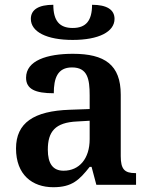

<svg xmlns="http://www.w3.org/2000/svg" viewBox="-20 -773 625 803"><path d="M284 -606C393 -606 459 -640 459 -694C459 -733 426 -753 365 -753C365 -687 340 -656 284 -656C228 -656 203 -687 203 -753C142 -753 109 -733 109 -694C109 -640 175 -606 284 -606ZM203 10C282 10 312 -21 355 -75H363L383 0H549V-49H546C501 -49 485 -65 485 -120V-377C485 -502 418 -548 285 -548C177 -548 89 -520 89 -448C89 -400 128 -383 205 -383C205 -445 220 -491 281 -491C346 -491 355 -443 355 -374V-317L272 -314C121 -309 47 -259 47 -152C47 -42 115 10 203 10ZM246 -59C201 -59 180 -89 180 -147C180 -222 210 -261 303 -265L355 -268V-191C355 -110 312 -59 246 -59Z"/></svg>

Font: Noto Serif SemiBold
Style: Regular
Weight: 600
Designer: Monotype Design Team
Foundry: Monotype Imaging Inc.
Version: Version 2.013